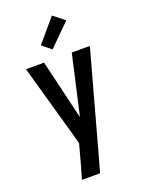

<svg xmlns="http://www.w3.org/2000/svg" viewBox="-179 -849 857 1146"><g transform="rotate(-20 250.0 -276.5)"><path d="M135 215Q146 179 156 142.5Q166 106 176 70L194 3L180 -49L47 -520H162L252 -141L338 -520H453L263 170L250 215ZM237 -577 179 -623 302 -768 373 -712Z"/></g></svg>

Font: Iosevka Web
Style: Bold
Weight: 700
Monospace: yes
Designer: Belleve Invis
Foundry: Belleve Invis
Version: Version 28.0.3; ttfautohint (v1.8.3)